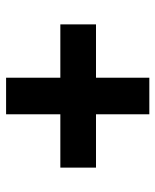

<svg xmlns="http://www.w3.org/2000/svg" viewBox="40 -640 510 630"><g transform="rotate(-90 295.0 -325.0)"><path d="M235 -265V-90H355V-265H530V-382H355V-560H235V-382H60V-265Z"/></g></svg>

Font: Noto Sans Gurmukhi ExtraBold
Style: Regular
Weight: 800
Designer: Jelle Bosma - Monotype Design Team
Foundry: Monotype Imaging Inc.
Version: Version 2.004